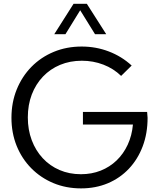

<svg xmlns="http://www.w3.org/2000/svg" viewBox="-20 -997 854 1031"><path d="M630.4 -589.4Q589.8 -628.9 535.2 -649.9Q480.5 -670.9 419.4 -670.9Q356 -670.9 302.7 -648.7Q249.5 -626.5 210.7 -585.7Q171.9 -544.9 150.6 -489.3Q129.4 -433.6 129.4 -366.7Q129.4 -300.3 150.4 -244.4Q171.4 -188.5 209.5 -147.5Q247.6 -106.4 299.8 -84Q352.1 -61.5 414.6 -61.5Q472.2 -61.5 520.8 -80.8Q569.3 -100.1 606.2 -135.5Q643.1 -170.9 665.8 -220Q688.5 -269 693.8 -328.1H425.3V-396H770L772.5 -364.3Q772.5 -280.8 746.3 -211.4Q720.2 -142.1 672.4 -91.3Q624.5 -40.5 559.1 -12.9Q493.7 14.6 415 14.6Q334.5 14.6 266.4 -13.9Q198.2 -42.5 147.7 -93.8Q97.2 -145 69.3 -214.1Q41.5 -283.2 41.5 -364.7Q41.5 -446.8 69.8 -516.6Q98.1 -586.4 148.9 -638.2Q199.7 -689.9 268.6 -718.5Q337.4 -747.1 418.5 -747.1Q495.1 -747.1 564.2 -720.7Q633.3 -694.3 687 -645ZM550.3 -813.5H490.2L410.6 -941.9L331.5 -813.5H271.5L375 -976.6H446.3Z"/></svg>

Font: Kumbh Sans
Style: Regular
Weight: 400
Version: Version 1.005